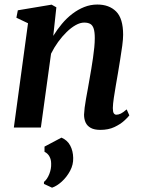

<svg xmlns="http://www.w3.org/2000/svg" viewBox="-20 -576 638 867"><path d="M220.5 -414Q238 -442.5 259.5 -468.2Q281 -494 306.5 -513.5Q332 -533 360.2 -544.2Q388.5 -555.5 419.5 -555.5Q473 -555.5 504.5 -524Q536 -492.5 536 -419Q536 -399.5 532 -369.2Q528 -339 522.5 -306Q517 -273 512.5 -245Q508 -219 503 -190Q498 -161 494 -134.2Q490 -107.5 489.5 -88Q489.5 -70.5 494 -64.2Q498.5 -58 505.5 -58Q515 -58 525.8 -63.2Q536.5 -68.5 552 -82L564 -55Q558 -46.5 540.8 -30.8Q523.5 -15 496.5 -2.2Q469.5 10.5 433 10.5Q406 10.5 389.8 1.5Q373.5 -7.5 366.5 -23Q359.5 -38.5 359.5 -58.5Q360 -71 362.2 -89.8Q364.5 -108.5 368.5 -130.5Q372.5 -152.5 376.8 -175.8Q381 -199 384.5 -220Q388.5 -242 392.5 -266.2Q396.5 -290.5 400 -314.8Q403.5 -339 405.8 -362Q408 -385 408 -404Q408 -431 403.2 -446.2Q398.5 -461.5 388 -467.8Q377.5 -474 360 -474Q342 -474 321.5 -462.5Q301 -451 280.8 -431.2Q260.5 -411.5 242.2 -386.2Q224 -361 210.5 -333.5L164.5 0H42.5L106.5 -471L54 -496L60.5 -529.5L213 -555L234.5 -543ZM215 271.5 178.5 254.5V245.5Q193 234 202.5 210.2Q212 186.5 211 162.5Q211 144.5 203.2 130.5Q195.5 116.5 181 109.5V86L257.5 45.5Q284.5 57 297.2 81.5Q310 106 310.5 137Q311.5 167.5 296.5 195.5Q281.5 223.5 259.2 243.8Q237 264 215 271.5Z"/></svg>

Font: Merriweather 48pt SemiBold
Style: Italic
Weight: 600
Italic angle: -7.8°
Designer: Eben Sorkin
Foundry: Eben Sorkin
Version: Version 2.101